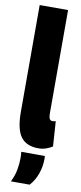

<svg xmlns="http://www.w3.org/2000/svg" viewBox="-104 -775 431 1019"><g transform="rotate(10 111.5 -266.0)"><path d="M176 -740V-187Q176 -161 181.5 -153Q187 -145 197 -145Q203 -145 214 -148L223 -13Q211 -5 191 2.5Q171 10 148 10Q83 10 53 -30.5Q23 -71 23 -164V-740ZM35 208Q52 174 58 140.5Q64 107 64 76Q64 68 63.5 59.5Q63 51 62 44H189Q189 47 189.5 51Q190 55 190 59Q190 101 176 140.5Q162 180 136 208Z"/></g></svg>

Font: Georama ExtraCondensed ExtraBold
Style: Regular
Weight: 800
Width: 2
Designer: Jean-Baptiste Levee
Foundry: Production Type
Version: Version 1.000